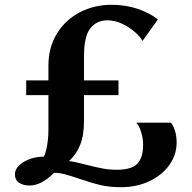

<svg xmlns="http://www.w3.org/2000/svg" viewBox="-20 -772 800 799"><path d="M309 -28.5Q272 -41 249.8 -46.8Q227.5 -52.5 205 -53Q153 0 102 0Q76.5 0 59.2 -11.8Q42 -23.5 42 -46.5Q42 -67 60 -84Q78 -101 105.8 -110.8Q133.5 -120.5 162 -120Q170 -132.5 175.8 -165Q181.5 -197.5 181.5 -234.5V-376H89V-437.5H181.5V-499.5Q181.5 -574 216.5 -631.5Q251.5 -689 311.5 -720.5Q371.5 -752 444 -752Q504.5 -752 554.8 -734.5Q605 -717 637 -691L573 -601.5Q565.5 -617 543 -637.2Q520.5 -657.5 489.5 -672.5Q458.5 -687.5 426 -687.5Q383.5 -687.5 356.5 -655Q329.5 -622.5 329.5 -536V-437.5H473V-376H329.5V-268.5Q329.5 -207.5 313.2 -168.2Q297 -129 267.5 -102Q288 -99 311.2 -93.2Q334.5 -87.5 340.5 -86Q381.5 -75.5 409 -70.5Q436.5 -65.5 466 -65.5Q526.5 -65.5 551 -90.2Q575.5 -115 575.5 -168.5Q575.5 -196.5 567.2 -223Q559 -249.5 547 -261.5H691Q700.5 -251.5 707.8 -229.2Q715 -207 715 -179Q715 -128 684.8 -85.5Q654.5 -43 601.5 -18Q548.5 7 483.5 7Q436 7 397.8 -2Q359.5 -11 309 -28.5Z"/></svg>

Font: Merriweather Text
Style: Bold
Weight: 700
Designer: Eben Sorkin
Foundry: Eben Sorkin
Version: Version 2.100